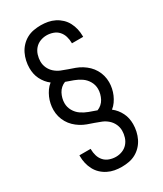

<svg xmlns="http://www.w3.org/2000/svg" viewBox="-239 -918 979 1155"><g transform="rotate(-30 250.0 -340.0)"><path d="M249 151Q224 151 200 146.5Q176 142 154 131Q132 120 114 103Q96 86 84.5 64Q73 42 67.5 18Q62 -6 62 -31V-37H140V-33Q140 -11 146.5 11Q153 33 168 49.5Q183 66 205 73.5Q227 81 249 81Q272 81 293.5 72.5Q315 64 330 47Q345 30 352 7.5Q359 -15 359 -37Q359 -61 349 -82.5Q339 -104 321.5 -119.5Q304 -135 282.5 -144Q261 -153 238.5 -160.5Q216 -168 194 -176Q172 -184 152 -196.5Q132 -209 115.5 -225Q99 -241 87 -261.5Q75 -282 69 -304.5Q63 -327 63 -351Q63 -372 67.5 -393.5Q72 -415 80.5 -434.5Q89 -454 101.5 -472Q114 -490 131 -503Q115 -515 102.5 -530.5Q90 -546 81 -564Q72 -582 68 -601.5Q64 -621 64 -641Q64 -666 69.5 -691Q75 -716 86 -738.5Q97 -761 114.5 -779.5Q132 -798 154 -810Q176 -822 201 -826.5Q226 -831 251 -831Q276 -831 300 -826.5Q324 -822 346 -811Q368 -800 386 -783Q404 -766 415.5 -744Q427 -722 432.5 -698Q438 -674 438 -649V-643H360V-647Q360 -669 353.5 -691Q347 -713 332 -729.5Q317 -746 295 -753.5Q273 -761 251 -761Q228 -761 206.5 -752.5Q185 -744 170 -727Q155 -710 148 -687.5Q141 -665 141 -643Q141 -619 151 -597.5Q161 -576 178.5 -560.5Q196 -545 217.5 -536Q239 -527 261.5 -519.5Q284 -512 306 -504Q328 -496 348 -483.5Q368 -471 384.5 -455Q401 -439 413 -418.5Q425 -398 431 -375.5Q437 -353 437 -329Q437 -308 432.5 -286.5Q428 -265 419.5 -245.5Q411 -226 398.5 -208Q386 -190 369 -177Q385 -165 397.5 -149.5Q410 -134 419 -116Q428 -98 432 -78.5Q436 -59 436 -39Q436 -14 430.5 11Q425 36 414 58.5Q403 81 385.5 99.5Q368 118 346 130Q324 142 299 146.5Q274 151 249 151ZM292 -217Q308 -223 321 -234.5Q334 -246 342 -261Q350 -276 354.5 -293Q359 -310 359 -327Q359 -355 345 -379.5Q331 -404 308.5 -419.5Q286 -435 260 -444.5Q234 -454 208 -463Q192 -457 179 -445.5Q166 -434 158 -419Q150 -404 145.5 -387Q141 -370 141 -353Q141 -325 155 -300.5Q169 -276 191.5 -260.5Q214 -245 240 -235.5Q266 -226 292 -217Z"/></g></svg>

Font: Iosevka
Style: Regular
Weight: 400
Monospace: yes
Designer: Belleve Invis
Foundry: Belleve Invis
Version: Version 33.2.3; ttfautohint (v1.8.4)